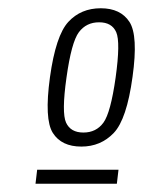

<svg xmlns="http://www.w3.org/2000/svg" viewBox="-20 -713 347 465"><path d="M267 -302H70L66 -268H263ZM141 -525Q153 -611 171 -635Q189 -659 220 -659Q251 -659 261.5 -635Q272 -611 260 -525Q248 -440 230.5 -416Q213 -392 182 -392Q151 -392 140 -416Q129 -440 141 -525ZM101 -526Q87 -424 108 -391Q129 -358 177 -358Q224 -358 255.5 -391Q287 -424 301 -527Q315 -627 293.5 -660Q272 -693 224 -693Q176 -693 145.5 -660Q115 -627 101 -526Z"/></svg>

Font: Secuela ExtLt
Style: Italic
Weight: 200
Italic angle: -8°
Designer: Fernando Haro
Foundry: deFharo
Version: Version 1.704